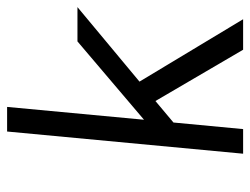

<svg xmlns="http://www.w3.org/2000/svg" viewBox="-104 -618 721 554"><g transform="rotate(-90 257.0 -340.5)"><path d="M391 0 243 -253 181 -201 162 0H91L155 -681H226L189 -286L415 -478H514L299 -299L479 0Z"/></g></svg>

Font: Karla
Style: Italic
Weight: 400
Italic angle: -8°
Designer: Jonathan Pinhorn
Version: Version 2.004;gftools[0.9.33]